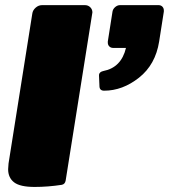

<svg xmlns="http://www.w3.org/2000/svg" viewBox="-20 -720 658 748"><path d="M365.8 -429.2Q367.5 -440 382.5 -443.3Q452.5 -456.7 470.8 -533.3H420.8Q411.7 -533.3 405.8 -539.2Q400 -545 400 -554.2V-558.3L418.3 -675Q420 -685 428.8 -692.5Q437.5 -700 447.5 -700H597.5Q606.7 -700 612.5 -694.2Q618.3 -688.3 618.3 -679.2V-675L600 -558.3Q585.8 -468.3 521.7 -417.5Q457.5 -366.7 385.8 -366.7Q368.3 -366.7 367.5 -383.3L365.8 -424.2ZM11.7 -60.8Q11.7 -68.3 13.3 -83.3L105.8 -666.7Q107.5 -680 118.8 -690Q130 -700 144.2 -700H310.8Q323.3 -700 331.7 -691.7Q340 -683.3 340 -671.7Q340 -670.8 339.6 -669.2Q339.2 -667.5 339.2 -666.7L235.8 -16.7Q233.3 -2.5 220.8 0Q166.7 8.3 115 8.3Q58.3 8.3 35 -9.6Q11.7 -27.5 11.7 -60.8Z"/></svg>

Font: BoonTook Mon
Style: Italic
Weight: 400
Italic angle: -9°
Designer: Sungsit Sawaiwan
Foundry: FontUni
Version: Version 3.0